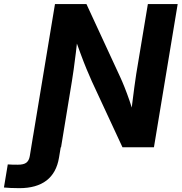

<svg xmlns="http://www.w3.org/2000/svg" viewBox="-143 -748 922 975"><path d="M-123 204.1 -103.5 86.9Q-94.2 87.9 -79.8 88.1Q-65.4 88.4 -52.2 88.4Q-22.5 88.4 -9 77.9Q4.4 67.4 8.3 44.4L25.4 -60.1H175.3L156.7 52.2Q144 129.4 93.3 168.5Q42.5 207.5 -44.9 207.5Q-68.8 207.5 -89.1 206.5Q-109.4 205.6 -123 204.1ZM15.6 0 136.2 -727.5H295.9L467.3 -356.9Q477.1 -335.9 489.3 -305.4Q501.5 -274.9 514.2 -238.3Q526.9 -201.7 538.1 -161.6L519.5 -140.1Q522.9 -176.3 528.3 -220.7Q533.7 -265.1 539.3 -305.9Q544.9 -346.7 548.8 -372.1L607.9 -727.5H759.3L638.7 0H479L323.2 -335.4Q310.5 -363.3 296.4 -397.7Q282.2 -432.1 266.1 -475.6Q250 -519 231 -572.3L253.9 -582Q248 -527.8 242.2 -480.2Q236.3 -432.6 231.2 -395.5Q226.1 -358.4 222.2 -335.9L167 0Z"/></svg>

Font: Inter 24pt
Style: Bold Italic
Weight: 700
Italic angle: -9.3988°
Version: Version 4.001;git-66647c0bb